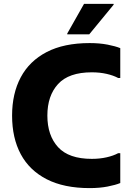

<svg xmlns="http://www.w3.org/2000/svg" viewBox="-20 -953 688 985"><path d="M42 -360Q42 -473 86.5 -556.5Q131 -640 219.5 -686Q308 -732 440 -732Q491 -732 532 -724Q573 -716 597 -706V-553H586Q562 -566 527 -574Q492 -582 451 -582Q333 -582 278 -522Q223 -462 223 -360Q223 -258 278 -198Q333 -138 451 -138Q492 -138 527 -146Q562 -154 586 -167H597V-14Q573 -4 532 4Q491 12 440 12Q308 12 219.5 -33.5Q131 -79 86.5 -162Q42 -245 42 -360ZM325 -777V-781L411 -933H563V-929L438 -777Z"/></svg>

Font: Kufam
Style: Bold
Weight: 700
Designer: Wael Morcos, Artur Schmal
Foundry: Original Type
Version: Version 1.300; ttfautohint (v1.8.3)